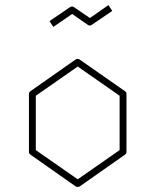

<svg xmlns="http://www.w3.org/2000/svg" viewBox="-20 -783 611 756"><path d="M264 -728 190 -677 175 -700 256 -755Q264 -760 271 -755L334 -712L407 -763L422 -740L341 -685Q334 -680 326 -685ZM472 -424Q478 -420 478 -413V-185Q478 -178 472 -174L294 -49Q290 -47 286 -47Q282 -47 278 -49L100 -174Q94 -178 94 -185V-413Q94 -420 100 -424L278 -549Q282 -551 286 -551Q289 -551 293 -549ZM451 -192V-406L286 -521L121 -406V-192L286 -77Z"/></svg>

Font: Envoyer
Style: Regular
Weight: 400
Version: Version 0.1